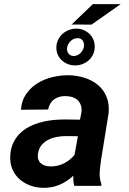

<svg xmlns="http://www.w3.org/2000/svg" viewBox="-20 -905 627 935"><path d="M341.8 0Q337.9 -12.7 337.2 -24.7Q336.4 -36.6 336.9 -49.3Q306.2 -20.5 269.8 -5.1Q233.4 10.3 190.4 9.8Q157.2 9.3 127.2 -1.7Q97.2 -12.7 75 -32.5Q52.7 -52.2 40.5 -80.6Q28.3 -108.9 29.8 -144Q31.2 -179.2 43.2 -206.1Q55.2 -232.9 74.7 -252.9Q94.2 -272.9 119.6 -286.4Q145 -299.8 173.8 -308.1Q202.6 -316.4 233.2 -319.8Q263.7 -323.2 293.5 -323.2L369.6 -322.3L376 -355Q378.9 -374 374.8 -389.2Q370.6 -404.3 360.6 -414.8Q350.6 -425.3 335.4 -430.9Q320.3 -436.5 301.3 -437Q267.1 -438 244.1 -421.6Q221.2 -405.3 214.4 -371.6L82 -370.6Q85 -414.6 106.9 -446.5Q128.9 -478.5 162.1 -499.3Q195.3 -520 235.6 -529.5Q275.9 -539.1 315.4 -538.6Q356.9 -537.6 394 -525.4Q431.2 -513.2 458.3 -490Q485.4 -466.8 499.3 -432.6Q513.2 -398.4 508.8 -353L472.2 -126Q467.8 -97.2 465.6 -67.1Q463.4 -37.1 473.6 -8.8L473.1 0ZM225.1 -94.7Q259.8 -93.8 290.3 -108.9Q320.8 -124 342.8 -150.4L359.4 -241.7L299.3 -242.2Q277.3 -242.2 254.9 -237.8Q232.4 -233.4 213.4 -223.4Q194.3 -213.4 181.2 -196.8Q168 -180.2 164.6 -154.8Q162.6 -139.6 166.5 -128.4Q170.4 -117.2 178.7 -109.9Q187 -102.5 199 -98.6Q210.9 -94.7 225.1 -94.7ZM432.1 -884.8H567.4L425.8 -785.2L328.6 -785.6ZM254.4 -672.4Q254.4 -692.4 262.2 -709.5Q270 -726.6 283.4 -739Q296.9 -751.5 314.5 -758.5Q332 -765.6 351.6 -765.6Q370.1 -765.6 386.5 -759Q402.8 -752.4 415 -740.7Q427.2 -729 434.3 -712.9Q441.4 -696.8 441.4 -678.2Q441.4 -658.2 433.8 -641.4Q426.3 -624.5 413.1 -612.3Q399.9 -600.1 382.6 -593.3Q365.2 -586.4 345.7 -586.4Q327.1 -586.4 310.8 -592.8Q294.4 -599.1 281.7 -610.6Q269 -622.1 261.7 -637.7Q254.4 -653.3 254.4 -672.4ZM306.6 -672.4Q305.7 -664.6 307.4 -657.2Q309.1 -649.9 313.5 -644.3Q317.9 -638.7 324.5 -635.5Q331.1 -632.3 339.4 -632.3Q348.6 -632.3 356.9 -636.2Q365.2 -640.1 371.8 -646.5Q378.4 -652.8 382.8 -661.1Q387.2 -669.4 388.7 -678.2Q391.1 -694.3 383.1 -706.8Q375 -719.2 357.9 -719.2Q348.1 -719.2 339.6 -715.6Q331.1 -711.9 324.2 -705.3Q317.4 -698.7 312.7 -690.2Q308.1 -681.6 306.6 -672.4Z"/></svg>

Font: Roboto Mono
Style: Bold Italic
Weight: 700
Designer: Google
Version: Version 2.000985; 2015; ttfautohint (v1.3)